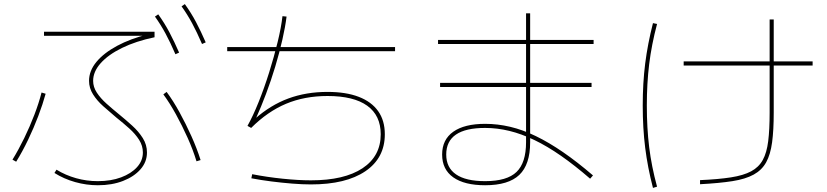

<svg xmlns="http://www.w3.org/2000/svg" viewBox="-20 -875 4040 938"><path d="M458 30Q402 30 347 14.5Q292 -1 246 -30L256 -46Q300 -19 351.5 -4.5Q403 10 458 10Q522 10 571.5 -8.5Q621 -27 649.5 -58.5Q678 -90 678 -130Q678 -163 659.5 -192Q641 -221 611.5 -247.5Q582 -274 548 -301Q516 -328 485 -355.5Q454 -383 434.5 -414Q415 -445 415 -480Q415 -529 451 -572.5Q487 -616 552 -651Q617 -686 705 -708L715 -700H195V-720H735V-693Q644 -674 576.5 -641Q509 -608 472 -566.5Q435 -525 435 -480Q435 -450 453 -422.5Q471 -395 500 -369Q529 -343 561 -317Q594 -290 625.5 -261.5Q657 -233 677.5 -200.5Q698 -168 698 -130Q698 -84 666.5 -48Q635 -12 581 9Q527 30 458 30ZM41 -95Q71 -144 98.5 -200.5Q126 -257 148 -314.5Q170 -372 183 -423L203 -417Q189 -366 167 -308Q145 -250 117.5 -192.5Q90 -135 59 -85ZM940 -87Q923 -143 896.5 -202Q870 -261 839.5 -316.5Q809 -372 778 -414L794 -426Q826 -383 857 -326.5Q888 -270 915 -210Q942 -150 960 -93ZM837 -610Q812 -668 788.5 -711.5Q765 -755 737 -794L753 -805Q784 -762 808 -716.5Q832 -671 855 -618ZM967 -660Q942 -718 918.5 -761.5Q895 -805 867 -844L883 -855Q914 -812 938 -766.5Q962 -721 985 -668Z M1499 26Q1458 26 1408 22Q1358 18 1306.5 11.5Q1255 5 1208 -4L1212 -24Q1283 -10 1360.5 -2Q1438 6 1499 6Q1662 6 1751 -53Q1840 -112 1840 -219Q1840 -311 1774 -358.5Q1708 -406 1580 -406Q1468 -406 1377.5 -368Q1287 -330 1207 -250L1189 -260Q1216 -308 1243.5 -376.5Q1271 -445 1295 -521.5Q1319 -598 1336.5 -670Q1354 -742 1360 -796L1380 -794Q1374 -745 1359.5 -681Q1345 -617 1324.5 -549Q1304 -481 1279.5 -416Q1255 -351 1231 -298L1225 -294Q1302 -362 1389 -394Q1476 -426 1580 -426Q1670 -426 1732.5 -402Q1795 -378 1827.5 -332Q1860 -286 1860 -219Q1860 -103 1765 -38.5Q1670 26 1499 26ZM1090 -625V-645H1910V-625Z M2350 30Q2249 30 2194.5 -8.5Q2140 -47 2140 -120Q2140 -193 2194.5 -231.5Q2249 -270 2350 -270Q2411 -270 2472.5 -255.5Q2534 -241 2598 -210Q2662 -179 2731 -131.5Q2800 -84 2877 -18L2863 -2Q2788 -67 2720.5 -114Q2653 -161 2590.5 -191Q2528 -221 2468.5 -235.5Q2409 -250 2350 -250Q2160 -250 2160 -120Q2160 -56 2208 -23Q2256 10 2350 10Q2457 10 2503.5 -35Q2550 -80 2550 -180V-810H2570V-180Q2570 -71 2517 -20.5Q2464 30 2350 30ZM2130 -450V-470H2870V-450ZM2120 -660V-680H2880V-660Z M3400 5Q3490 1 3551 -8.5Q3612 -18 3649.5 -38Q3687 -58 3706.5 -93.5Q3726 -129 3733 -185.5Q3740 -242 3740 -325V-780H3760V-325Q3760 -239 3752 -179.5Q3744 -120 3723 -82Q3702 -44 3662 -22Q3622 0 3558 10Q3494 20 3400 25ZM3320 -555V-575H3950V-555ZM3170 43Q3144 -57 3132 -153Q3120 -249 3120 -360Q3120 -469 3132 -564.5Q3144 -660 3170 -762L3190 -758Q3163 -656 3151.5 -561.5Q3140 -467 3140 -360Q3140 -250 3151.5 -156Q3163 -62 3190 37Z"/></svg>

Font: M PLUS 1 Thin
Style: Regular
Weight: 100
Designer: Coji Morishita
Foundry: UNDERFOREST DESIGN
Version: Version 1.001